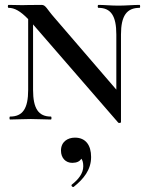

<svg xmlns="http://www.w3.org/2000/svg" viewBox="-20 -488 606 784"><path d="M550 -468C525 -468 493 -465 464 -465C432 -465 406 -468 382 -468C378 -468 378 -456 382 -456C433 -456 455 -423 455 -347V-122L202 -416C171 -451 167 -468 150 -468C87 -468 91 -467 71 -467C55 -467 34 -468 15 -468C11 -468 11 -456 15 -456C39 -456 63 -443 95 -410V-121C95 -45 73 -12 21 -12C18 -12 18 0 21 0C46 0 75 -2 106 -2C137 -2 163 0 188 0C191 0 191 -12 188 -12C137 -12 115 -45 115 -121V-388C116 -388 116 -387 117 -386L463 13C465 15 474 14 474 11V-347C474 -423 497 -456 550 -456C553 -456 553 -468 550 -468ZM286 74C256 74 229 91 229 127C229 157 248 177 275 177C293 177 306 171 312 160C317 166 320 176 320 191C320 220 300 245 273 266C269 270 276 278 281 275C321 243 352 206 352 153C352 105 330 74 286 74Z"/></svg>

Font: Cormorant SC Semi
Style: Regular
Weight: 600
Designer: Christian Thalmann (Catharsis Fonts)
Version: Version 1.000;PS 001.000;hotconv 1.0.70;makeotf.lib2.5.58329